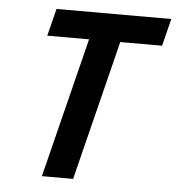

<svg xmlns="http://www.w3.org/2000/svg" viewBox="-48 -670 660 715"><g transform="rotate(5 282.0 -312.5)"><path d="M109 -522.9 134.7 -625H563.9L538.2 -522.9H381.9L251.4 0H134.7L265.3 -522.9Z"/></g></svg>

Font: Afacad SemiBold
Style: Italic
Weight: 600
Italic angle: -14°
Designer: Kristian Moeller
Foundry: Dicotype
Version: Version 1.000